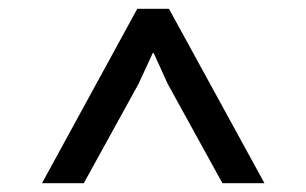

<svg xmlns="http://www.w3.org/2000/svg" viewBox="-20 -830 694 435"><path d="M362.8 -810.1 579.1 -415H483.9L359.9 -640.1L328.1 -710H326.2L293.9 -640.1L169.9 -415H75.2L291 -810.1Z"/></svg>

Font: Sinkin Sans 400 Regular
Style: Regular
Weight: 400
Designer: Keith Bates
Foundry: K-Type
Version: Sinkin Sans (version 1.0)  by Keith Bates   •   © 2014   www